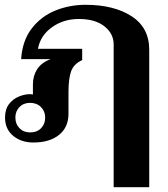

<svg xmlns="http://www.w3.org/2000/svg" viewBox="-20 -583 698 799"><path d="M453 -398Q453 -443 414.5 -473.5Q376 -504 308 -504Q244 -504 196 -469.5Q148 -435 138 -380H322V-333Q287 -317 276 -286.5Q265 -256 265 -200V-110Q265 -53 225.5 -21.5Q186 10 119 10Q68 10 34.5 -18Q1 -46 1 -94Q1 -129 18 -150.5Q35 -172 59 -181.5Q83 -191 103 -191Q112 -191 117 -190V-232Q117 -268 135 -295.5Q153 -323 191 -337H68Q73 -414 112 -464.5Q151 -515 210 -539Q269 -563 336 -563Q454 -563 527.5 -515.5Q601 -468 601 -376V196H453ZM168 -94Q168 -120 150.5 -137.5Q133 -155 105 -155Q78 -155 61 -137.5Q44 -120 44 -94Q44 -67 61 -49.5Q78 -32 105 -32Q134 -32 151 -49.5Q168 -67 168 -94Z"/></svg>

Font: Taviraj SemiBold
Style: Regular
Weight: 600
Designer: Katatrad Team
Foundry: CadsonDemak
Version: Version 1.001